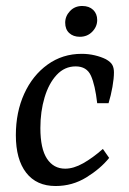

<svg xmlns="http://www.w3.org/2000/svg" viewBox="-20 -609 432 642"><path d="M166 13Q102 13 67.5 -31.5Q33 -76 33 -157Q33 -234 61 -295.5Q89 -357 139 -393Q189 -429 253 -429Q276 -429 297 -424Q318 -419 334 -411Q350 -402 355.5 -392Q361 -382 361 -367Q361 -347 356 -318.5Q351 -290 343 -264H305Q298 -325 284 -356Q270 -387 233 -387Q196 -387 169.5 -358.5Q143 -330 129 -283Q115 -236 115 -181Q115 -112 137 -78.5Q159 -45 198 -45Q226 -45 258 -63Q290 -81 324 -111L345 -81Q316 -45 269 -16Q222 13 166 13ZM247 -486Q225 -486 211.5 -498.5Q198 -511 198 -533Q198 -555 214 -572Q230 -589 255 -589Q278 -589 291.5 -576Q305 -563 305 -542Q305 -520 288.5 -503Q272 -486 247 -486Z"/></svg>

Font: Yrsa
Style: Italic
Weight: 400
Italic angle: -7.10001°
Designer: Anna Giedrys (Yrsa+Rasa design), David Brezina (Yrsa art-direction, Rasa art-direction, design)
Foundry: Rosetta Type Foundry
Version: Version 2.004